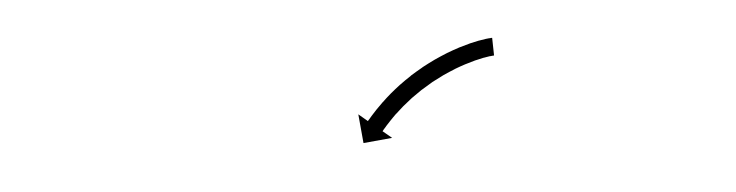

<svg xmlns="http://www.w3.org/2000/svg" viewBox="-25 -598 828 216"><g transform="rotate(-5 389.0 -490.5)"><path d="M533.1 -523C533.4 -523 533.8 -523 534.2 -523L533.8 -543C533.3 -543 532.9 -543 532.4 -543C532.4 -543 532.3 -543 532.3 -543C532.2 -543 532.1 -542.9 532.1 -542.9C530.5 -542.9 528.8 -542.7 527.1 -542.5C527.1 -542.5 527.1 -542.5 527 -542.5C527 -542.5 526.9 -542.5 526.9 -542.5C524.2 -542.1 521.5 -541.7 518.8 -541.2C518.8 -541.2 518.8 -541.2 518.7 -541.2C518.7 -541.2 518.6 -541.2 518.6 -541.2C515.1 -540.5 511.6 -539.7 508.1 -538.9C508.1 -538.9 508 -538.8 508 -538.8C507.9 -538.8 507.9 -538.8 507.9 -538.8C503.7 -537.7 499.6 -536.5 495.5 -535.3C495.5 -535.3 495.4 -535.2 495.4 -535.2C495.3 -535.2 495.3 -535.2 495.3 -535.2C490.7 -533.7 486.2 -532.1 481.7 -530.4C481.7 -530.4 481.6 -530.4 481.6 -530.3C481.5 -530.3 481.5 -530.3 481.5 -530.3C476.7 -528.4 472 -526.3 467.3 -524.2C467.3 -524.2 467.3 -524.2 467.2 -524.2C467.2 -524.1 467.1 -524.1 467.1 -524.1C462.3 -521.8 457.6 -519.4 452.9 -516.9C452.9 -516.9 452.9 -516.8 452.8 -516.8C452.8 -516.8 452.7 -516.7 452.7 -516.7C448.1 -514.1 443.5 -511.4 439 -508.6C439 -508.6 439 -508.5 438.9 -508.5C438.9 -508.5 438.9 -508.4 438.9 -508.4C434.6 -505.6 430.3 -502.7 426.2 -499.6C426.2 -499.6 426.1 -499.6 426.1 -499.6C426.1 -499.5 426 -499.5 426 -499.5C422.2 -496.6 418.4 -493.6 414.7 -490.5C414.7 -490.5 414.7 -490.5 414.6 -490.4C414.6 -490.4 414.6 -490.4 414.6 -490.4C411.3 -487.6 408.1 -484.7 405 -481.7C405 -481.7 404.9 -481.7 404.9 -481.7C404.9 -481.7 404.8 -481.6 404.8 -481.6C402.2 -479.1 399.6 -476.5 397.1 -473.9C397.1 -473.9 397.1 -473.9 397 -473.9C397 -473.8 397 -473.8 397 -473.8C395.1 -471.8 393.2 -469.7 391.3 -467.6C391.3 -467.6 391.3 -467.6 391.3 -467.6C391.2 -467.6 391.2 -467.5 391.2 -467.5C390 -466.2 388.8 -464.8 387.7 -463.4C387.7 -463.4 387.7 -463.4 387.7 -463.4C387.7 -463.4 387.6 -463.4 387.6 -463.4C387.2 -462.9 386.8 -462.4 386.4 -461.9L376.3 -470.4L379.3 -437.7L411.9 -440.7L401.8 -449.1C402.2 -449.6 402.6 -450.1 403 -450.5C403 -450.5 402.9 -450.5 402.9 -450.5C402.9 -450.5 402.9 -450.5 402.9 -450.5C404 -451.8 405.1 -453.1 406.3 -454.3C406.3 -454.3 406.2 -454.3 406.2 -454.3C406.2 -454.3 406.2 -454.3 406.2 -454.3C408 -456.2 409.7 -458.2 411.6 -460.1C411.6 -460.1 411.5 -460.1 411.5 -460C411.5 -460 411.5 -460 411.5 -460C413.8 -462.5 416.3 -464.9 418.7 -467.3C418.7 -467.3 418.7 -467.2 418.7 -467.2C418.6 -467.2 418.6 -467.1 418.6 -467.1C421.6 -469.9 424.6 -472.6 427.7 -475.3C427.7 -475.3 427.6 -475.2 427.6 -475.2C427.5 -475.2 427.5 -475.1 427.5 -475.1C431 -478 434.5 -480.8 438.1 -483.6C438.1 -483.6 438.1 -483.6 438 -483.5C438 -483.5 438 -483.5 438 -483.5C441.9 -486.3 445.9 -489.1 449.9 -491.8C449.9 -491.8 449.9 -491.7 449.8 -491.7C449.8 -491.7 449.7 -491.6 449.7 -491.6C454 -494.3 458.3 -496.9 462.6 -499.4C462.6 -499.4 462.6 -499.3 462.5 -499.3C462.5 -499.3 462.4 -499.3 462.4 -499.3C466.8 -501.6 471.3 -503.9 475.8 -506.1C475.8 -506.1 475.8 -506.1 475.7 -506C475.7 -506 475.6 -506 475.6 -506C480 -508 484.5 -509.9 489 -511.7C489 -511.7 488.9 -511.7 488.9 -511.7C488.8 -511.7 488.8 -511.7 488.8 -511.7C493 -513.3 497.3 -514.8 501.6 -516.2C501.6 -516.2 501.5 -516.2 501.5 -516.2C501.4 -516.2 501.4 -516.1 501.4 -516.1C505.2 -517.3 509.1 -518.4 513 -519.5C513 -519.5 512.9 -519.4 512.9 -519.4C512.8 -519.4 512.8 -519.4 512.8 -519.4C516 -520.2 519.2 -520.9 522.5 -521.6C522.5 -521.6 522.4 -521.6 522.4 -521.5C522.3 -521.5 522.3 -521.5 522.3 -521.5C524.7 -521.9 527.1 -522.3 529.5 -522.7C529.5 -522.7 529.4 -522.6 529.4 -522.6C529.3 -522.6 529.3 -522.6 529.3 -522.6C530.6 -522.8 532 -522.9 533.3 -523C533.3 -523 533.2 -523 533.2 -523C533.1 -523 533.1 -523 533.1 -523Z"/></g></svg>

Font: FRB American Cursive Just Arrows Semibold
Style: Italic
Weight: 600
Italic angle: -25°
Version: Version 2.0;Modular Font Editor K font №1